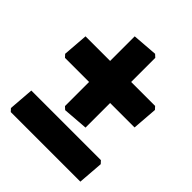

<svg xmlns="http://www.w3.org/2000/svg" viewBox="-179 -587 839 839"><g transform="rotate(45 240.0 -168.0)"><path d="M293 -481 306 -469V-320H454L466 -307L457 -190H306V-38L189 -29L176 -41V-190H27L15 -203L24 -320H176V-472ZM454 15 466 28 457 145H27L15 132L24 15Z"/></g></svg>

Font: Alegreya Sans SC Black
Style: Regular
Weight: 900
Designer: Juan Pablo del Peral
Foundry: Huerta Tipografica
Version: Version 2.007